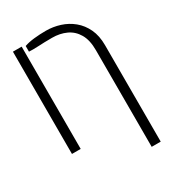

<svg xmlns="http://www.w3.org/2000/svg" viewBox="-218 -838 1039 1157"><g transform="rotate(-30 301.5 -259.5)"><path d="M552.9 203.1H490.1V-468.4Q490.4 -539.4 464.8 -582.9Q439.3 -626.4 395.8 -646.3Q352.3 -666.2 298.3 -666.2Q269.2 -666.2 245.6 -665.5Q221.9 -664.8 202.8 -663.7Q181.5 -663 165.3 -662.6Q149.1 -662.3 136.4 -663.4V-702.8Q165.8 -713.1 205.3 -717.3Q244.7 -721.6 286.9 -721.6Q337 -721.6 384.4 -706.5Q431.8 -691.4 469.8 -660.2Q507.8 -628.9 530.4 -581.1Q552.9 -533.4 552.9 -468.4ZM113.3 -711.6V0H52.6V-711.6Z"/></g></svg>

Font: Inter UI Extra Light
Style: Regular
Weight: 200
Designer: Rasmus Andersson
Foundry: rsms
Version: 3.2;8d6f07862